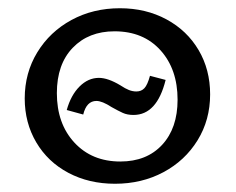

<svg xmlns="http://www.w3.org/2000/svg" viewBox="-20 -441 572 466"><path d="M40 -202Q40 -264 70.5 -314Q101 -364 153.5 -392.5Q206 -421 271 -421Q334 -421 384 -394Q434 -367 462 -319.5Q490 -272 490 -212Q490 -150 459.5 -100.5Q429 -51 376.5 -23Q324 5 259 5Q196 5 146 -21.5Q96 -48 68 -95.5Q40 -143 40 -202ZM411 -199Q411 -273 369.5 -319Q328 -365 258 -365Q195 -365 156.5 -325Q118 -285 118 -215Q118 -141 160.5 -95Q203 -49 272 -49Q336 -49 373.5 -89.5Q411 -130 411 -199ZM251 -181Q228 -196 214 -196Q190 -196 182 -163L142 -174Q152 -210 173 -231Q194 -252 220 -252Q242 -252 272 -234Q284 -226 293 -222.5Q302 -219 311 -219Q323 -219 330.5 -227Q338 -235 344 -257L382 -247Q361 -162 304 -162Q289 -162 278 -167Q267 -172 251 -181Z"/></svg>

Font: Ysabeau Infant Medium
Style: Regular
Weight: 500
Designer: Christian Thalmann (Catharsis Fonts)
Version: Version 0.003